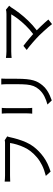

<svg xmlns="http://www.w3.org/2000/svg" viewBox="1078 -1877 844 3040"><g transform="rotate(-90 1500.0 -357.0)"><path d="M860.8 -665Q856 -654.3 852.5 -641.8Q849.1 -629.4 846.2 -615.2Q835 -562.5 815.2 -496.1Q795.4 -429.7 765.9 -363.5Q736.3 -297.4 696.8 -246.1Q628.9 -158.2 534.9 -89.8Q440.9 -21.5 303.2 22L234.9 -53.2Q332 -77.6 404.1 -113.5Q476.1 -149.4 529.5 -195.1Q583 -240.7 625 -293.9Q660.6 -339.4 687.5 -397.2Q714.4 -455.1 731.7 -513.4Q749 -571.8 755.9 -620.1Q741.7 -620.1 702.6 -620.1Q663.6 -620.1 610.6 -620.1Q557.6 -620.1 500 -620.1Q442.4 -620.1 389.6 -620.1Q336.9 -620.1 298.1 -620.1Q259.3 -620.1 245.1 -620.1Q214.8 -620.1 189.7 -618.9Q164.6 -617.7 145 -617.2V-705.1Q166 -702.6 193.1 -700.9Q220.2 -699.2 245.1 -699.2Q259.3 -699.2 298.1 -699.2Q336.9 -699.2 389.9 -699.2Q442.9 -699.2 500.2 -699.2Q557.6 -699.2 609.6 -699.2Q661.6 -699.2 698.5 -699.2Q735.4 -699.2 747.1 -699.2Q758.3 -699.2 772 -699.7Q785.6 -700.2 799.8 -704.1Z M1775.9 -758.8Q1772.9 -721.7 1772.9 -671.9Q1772.9 -651.9 1772.9 -621.1Q1772.9 -590.3 1772.9 -559.6Q1772.9 -528.8 1772.9 -509.8Q1772.9 -419.9 1766.6 -357.2Q1760.3 -294.4 1747.3 -249.8Q1734.4 -205.1 1714.6 -171.1Q1694.8 -137.2 1668 -105Q1635.7 -65.9 1594 -37.8Q1552.2 -9.8 1509.3 9.3Q1466.3 28.3 1430.2 41L1365.2 -27.8Q1434.1 -45.4 1495.8 -76.9Q1557.6 -108.4 1604 -161.1Q1639.6 -202.6 1657.5 -248Q1675.3 -293.5 1681.2 -356.4Q1687 -419.4 1687 -514.2Q1687 -533.2 1687 -563.7Q1687 -594.2 1687 -624.3Q1687 -654.3 1687 -671.9Q1687 -697.3 1685.5 -718.8Q1684.1 -740.2 1682.1 -758.8ZM1312 -751Q1310.5 -736.8 1309.3 -716.8Q1308.1 -696.8 1308.1 -679.2Q1308.1 -669.9 1308.1 -637.5Q1308.1 -605 1308.1 -560.8Q1308.1 -516.6 1308.1 -471.9Q1308.1 -427.2 1308.1 -392.3Q1308.1 -357.4 1308.1 -345.2Q1308.1 -326.2 1309.3 -304.4Q1310.5 -282.7 1312 -269H1220.2Q1221.7 -280.3 1223.4 -302Q1225.1 -323.7 1225.1 -346.2Q1225.1 -358.4 1225.1 -393.1Q1225.1 -427.7 1225.1 -472.4Q1225.1 -517.1 1225.1 -561Q1225.1 -605 1225.1 -637.5Q1225.1 -669.9 1225.1 -679.2Q1225.1 -692.4 1223.9 -714.6Q1222.7 -736.8 1221.2 -751Z M2458 -159.2Q2435.5 -181.6 2404.8 -209.7Q2374 -237.8 2341.1 -266.1Q2308.1 -294.4 2278.6 -318.4Q2249 -342.3 2229 -356L2293.9 -408.2Q2312.5 -394.5 2343.5 -369.9Q2374.5 -345.2 2410.6 -314.9Q2446.8 -284.7 2481 -253.9Q2554.7 -309.1 2616 -372.6Q2677.2 -436 2722.7 -496.1Q2768.1 -556.2 2793 -601.1Q2770.5 -601.1 2723.1 -601.1Q2675.8 -601.1 2614.3 -601.1Q2552.7 -601.1 2487.3 -601.1Q2421.9 -601.1 2363 -601.1Q2304.2 -601.1 2262 -601.1Q2219.7 -601.1 2205.1 -601.1Q2175.8 -601.1 2147 -598.9Q2118.2 -596.7 2103 -595.2V-685.1Q2124 -682.1 2151.4 -679.4Q2178.7 -676.8 2205.1 -676.8Q2217.8 -676.8 2259.3 -676.8Q2300.8 -676.8 2359.6 -676.8Q2418.5 -676.8 2484.6 -676.8Q2550.8 -676.8 2613.8 -676.8Q2676.8 -676.8 2726.3 -676.8Q2775.9 -676.8 2800.8 -676.8Q2843.8 -676.8 2866.2 -685.1L2929.2 -633.8Q2912.6 -616.2 2903.8 -603Q2868.2 -544.4 2814.5 -474.1Q2760.7 -403.8 2691.7 -331.8Q2622.6 -259.8 2540 -196.8Q2569.8 -167 2601.8 -133.8Q2633.8 -100.6 2662.4 -69.1Q2690.9 -37.6 2710.9 -13.2L2638.2 44.9Q2619.6 19.5 2589.1 -15.9Q2558.6 -51.3 2523.9 -88.9Q2489.3 -126.5 2458 -159.2Z"/></g></svg>

Font: Source Han Sans CN
Style: Regular
Weight: 400
Designer: Ryoko NISHIZUKA  (kana, bopomofo & ideographs); Paul D. Hunt (Latin, Greek & Cyrillic); Sandoll Communications , Soo-you
Foundry: Adobe
Version: Version 2.004;hotconv 1.0.118;makeotfexe 2.5.65603